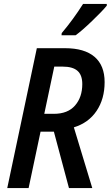

<svg xmlns="http://www.w3.org/2000/svg" viewBox="-20 -960 565 980"><path d="M168 -714H312Q411 -714 462.5 -670Q514 -626 514 -541Q514 -455 473 -394Q432 -333 357 -310L451 0H332L255 -288H187L126 0H17ZM255 -379Q326 -379 363 -421.5Q400 -464 400 -531Q400 -577 375.5 -598.5Q351 -620 300 -620H257L206 -379ZM295 -791Q354 -861 404 -940H525V-931Q502 -903 450 -853Q398 -803 366 -780H294Z"/></svg>

Font: Noto Sans UI NarrowMedium
Style: Italic
Weight: 500
Width: 4
Italic angle: -12°
Designer: Monotype Design Team
Foundry: Monotype Imaging Inc.
Version: Version 1.001